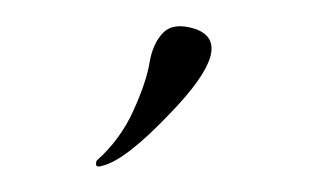

<svg xmlns="http://www.w3.org/2000/svg" viewBox="-20 -309 242 147"><path d="M54 -186Q72 -202 82 -224Q92 -246 94.5 -261Q97 -276 105 -284Q113 -292 129 -287Q162 -276 111 -223Q76 -186 58 -182Q52 -180 54 -186Z"/></svg>

Font: YamSuf
Style: Regular
Weight: 400
Version: Version 1.1